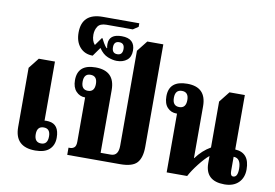

<svg xmlns="http://www.w3.org/2000/svg" viewBox="-89 -1022 1690 1181"><g transform="rotate(10 756.5 -431.5)"><path d="M195 8Q254 8 283 -19Q312 -46 312 -92Q312 -176 247 -183Q225 -185 220 -183V-552H119L67 -486V-116Q67 8 195 8ZM223 -41Q181 -41 181 -92Q181 -141 223 -141Q264 -141 264 -92Q264 -41 223 -41Z M858 -132V-772H758L705 -705V-112Q705 -48 658 -48H594V-440Q594 -560 473 -560Q361 -560 361 -461Q361 -416 384 -391.5Q407 -367 439 -367H441V-91Q441 -64 430 -54.5Q419 -45 403 -45H394V0H724Q801 0 829.5 -32Q858 -64 858 -132ZM450 -410Q409 -410 409 -460Q409 -510 450 -510Q492 -510 492 -460Q492 -410 450 -410Z M593 -622Q632 -622 656.5 -642Q681 -662 681 -701Q681 -777 598 -777Q519 -777 519 -714Q519 -698 522 -690L519 -688Q509 -697 498 -716Q487 -735 483 -744H479L444 -695Q424 -717 424 -756Q424 -785 438.5 -807.5Q453 -830 493 -830H657L690 -852V-874H462Q332 -874 332 -753Q332 -696 362 -662Q392 -628 442 -628L481 -683Q506 -646 537 -634Q568 -622 593 -622ZM589 -663Q556 -663 556 -701Q556 -738 589 -738Q622 -738 622 -701Q622 -663 589 -663Z M1496 -103Q1496 -207 1406 -212V-552H1310L1257 -485V-198Q1206 -169 1167 -116H1165V-439Q1165 -559 1046 -559Q932 -559 932 -461Q932 -415 954.5 -391Q977 -367 1011 -367H1015V0H1143Q1162 -36 1196 -79.5Q1230 -123 1257 -145V-101Q1257 11 1377 11Q1433 11 1464.5 -20Q1496 -51 1496 -103ZM1021 -409Q979 -409 979 -460Q979 -510 1021 -510Q1063 -510 1063 -460Q1063 -409 1021 -409ZM1422 -46Q1404 -46 1404 -77V-166Q1450 -166 1450 -99Q1450 -46 1422 -46Z"/></g></svg>

Font: Noto Serif Thai Condensed Extra
Style: Regular
Weight: 800
Width: 3
Designer: Monotype Design Team
Foundry: Monotype Imaging Inc.
Version: Version 1.901